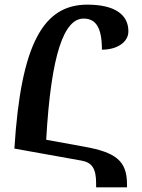

<svg xmlns="http://www.w3.org/2000/svg" viewBox="-20 -745 613 827"><path d="M394 62H527V48C527 -54 476 -89 344 -113L179 -143C200 -516 257 -665 340 -665C393 -665 419 -626 419 -531C484 -531 533 -563 533 -610C533 -685 470 -725 356 -725C167 -725 70 -557 42 -105L332 -53C376 -45 394 -19 394 44Z"/></svg>

Font: Noto Serif Armenian Condensed
Style: Bold
Weight: 700
Width: 3
Designer: Monotype Design Team
Foundry: Monotype Imaging Inc.
Version: Version 2.008